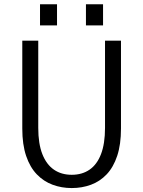

<svg xmlns="http://www.w3.org/2000/svg" viewBox="-20 -896 690 926"><path d="M326 11Q277 11 233.8 -5Q190.5 -21 157.5 -55.2Q124.5 -89.5 106 -144.2Q87.5 -199 87.5 -276V-700H164.5V-279.5Q164.5 -203 184.2 -152.8Q204 -102.5 240 -77.8Q276 -53 326 -53Q376 -53 412 -77.8Q448 -102.5 467.2 -152.8Q486.5 -203 486.5 -279.5V-700H563.5V-276Q563.5 -199 545.2 -144.2Q527 -89.5 494.5 -55.2Q462 -21 418.8 -5Q375.5 11 326 11ZM173 -875.5H255V-773.5H173ZM394.5 -875.5H477V-773.5H394.5Z"/></svg>

Font: Trispace Thin Light
Style: Regular
Weight: 300
Version: Version 1.210